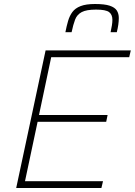

<svg xmlns="http://www.w3.org/2000/svg" viewBox="-20 -940 674 960"><path d="M61 0 208 -688H634L626 -654H236L175 -365H518L511 -331H168L105 -34H495L487 0ZM307 -779Q313 -810 320.5 -835.5Q328 -861 342 -880Q356 -899 383 -909.5Q410 -920 455 -920Q503 -920 528.5 -911.5Q554 -903 564 -887.5Q574 -872 574 -850Q574 -834 571.5 -816.5Q569 -799 564 -779H533Q537 -798 539.5 -813Q542 -828 542 -841Q542 -867 525.5 -879.5Q509 -892 460 -892Q412 -892 388.5 -879.5Q365 -867 355.5 -842Q346 -817 338 -779Z"/></svg>

Font: Saira Thin Thin
Style: Italic
Weight: 250
Italic angle: -12°
Version: Version 1.101